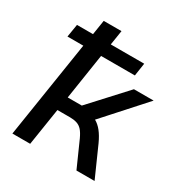

<svg xmlns="http://www.w3.org/2000/svg" viewBox="-166 -825 892 945"><g transform="rotate(30 280.0 -352.5)"><path d="M39 0 125 -549H35L47 -622H138L151 -705H252L239 -622H429L418 -549H226L186 -290H266L448 -488H560L343 -247L311 -276Q336 -274 357 -262.5Q378 -251 396 -228.5Q414 -206 430 -171L506 0H403L338 -146Q326 -172 313.5 -186Q301 -200 284 -205.5Q267 -211 245 -211H173L140 0Z"/></g></svg>

Font: Nunito Sans 12pt SemiBold
Style: Italic
Weight: 600
Italic angle: -9°
Designer: Vernon Adams
Foundry: Vernon Adams
Version: Version 3.101;gftools[0.9.27]